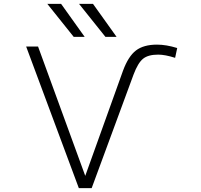

<svg xmlns="http://www.w3.org/2000/svg" viewBox="-20 -972 1040 993"><path d="M797.9 -689.5Q746.1 -689.5 719.7 -668Q693.4 -646.5 670.9 -586.9L454.1 1H387.7L115.2 -731.4H176.8L420.9 -62.5L616.2 -606.4Q643.6 -680.7 683.1 -710.9Q722.7 -741.2 792 -741.2Q839.8 -741.2 896.5 -723.6L885.7 -672.9Q834 -689.5 797.9 -689.5ZM525.4 -781.2 388.7 -952.1H460.9L583 -781.2ZM361.3 -781.2 224.6 -952.1H295.9L418 -781.2Z"/></svg>

Font: Gen Shin Gothic Monospace Light
Style: Regular
Weight: 300
Designer: [Source Han Sans]
Ryoko NISHIZUKA  (kana & ideographs); Paul D. Hunt (Latin, Greek & Cyrillic); Wenlong ZHANG  (bopomofo
Version: Version 1.002.20150607